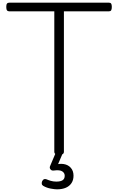

<svg xmlns="http://www.w3.org/2000/svg" viewBox="-20 -1146 886 1439"><path d="M423 15Q387 15 387 -9V-1061H50Q38 -1061 32.5 -1068.5Q27 -1076 27 -1094Q27 -1112 32.5 -1119Q38 -1126 50 -1126H796Q808 -1126 813 -1119Q818 -1112 818 -1094Q818 -1076 813 -1068.5Q808 -1061 796 -1061H459V-9Q459 3 450 9Q441 15 423 15ZM407 273Q390 273 360 267.5Q330 262 304 247Q294 241 293 231Q292 221 296 212Q302 200 310 197Q318 194 329 198Q342 204 361 209.5Q380 215 402 215Q434 215 449.5 204.5Q465 194 465 171Q465 150 446 138Q427 126 384 132Q374 133 368.5 131Q363 129 358 123Q353 116 353 109.5Q353 103 357 95L401 -9H455L406 106L383 92Q424 78 457.5 83.5Q491 89 511 112Q531 135 531 171Q531 203 516 226Q501 249 473.5 261Q446 273 407 273Z"/></svg>

Font: Playwrite BR Light
Style: Regular
Weight: 300
Version: Version 1.003